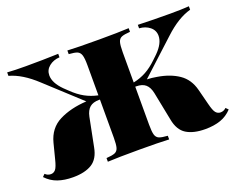

<svg xmlns="http://www.w3.org/2000/svg" viewBox="-101 -790 1226 986"><g transform="rotate(-20 512.0 -297.0)"><path d="M1016 -40Q989 -11 953 1.5Q917 14 870 14Q805 14 766.5 -10Q728 -34 717 -94L686 -250Q679 -283 661 -298.5Q643 -314 610 -314H605V-106Q605 -68 610 -51Q615 -34 629.5 -28Q644 -22 676 -20V0Q621 -3 514 -3Q395 -3 341 0V-20Q373 -22 387.5 -28Q402 -34 407 -51Q412 -68 412 -106V-314H407Q374 -314 356 -298.5Q338 -283 331 -250L300 -94Q289 -34 250.5 -10Q212 14 147 14Q100 14 64 1.5Q28 -11 1 -40L14 -53Q27 -40 45 -40Q60 -40 70.5 -52Q81 -64 91 -105L112 -187Q131 -261 193.5 -292.5Q256 -324 343 -329L157 -500Q82 -570 12 -589V-608Q53 -605 113 -605Q207 -605 291 -608V-589Q257 -587 233.5 -568Q210 -549 210 -519Q210 -478 255 -433L278 -411Q310 -380 342 -362.5Q374 -345 412 -337V-502Q412 -540 406.5 -557Q401 -574 387 -580Q373 -586 341 -588V-608Q395 -605 514 -605Q620 -605 676 -608V-588Q644 -586 629.5 -580Q615 -574 610 -557Q605 -540 605 -502V-337Q643 -345 675 -362.5Q707 -380 739 -411L762 -433Q807 -478 807 -519Q807 -549 783.5 -568Q760 -587 726 -589V-608Q810 -605 904 -605Q965 -605 1005 -608V-589Q935 -570 860 -500L674 -329Q701 -328 728 -323Q796 -312 842.5 -280.5Q889 -249 905 -187L926 -105Q936 -64 946.5 -52Q957 -40 972 -40Q990 -40 1003 -53Z"/></g></svg>

Font: Playfair Display SC Black
Style: Regular
Weight: 900
Designer: Claus Eggers Sørensen
Foundry: Claus Eggers Sørensen
Version: Version 1.200; ttfautohint (v1.6)